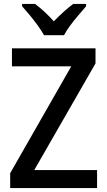

<svg xmlns="http://www.w3.org/2000/svg" viewBox="-20 -961 546 981"><path d="M476 0H32V-76L344 -622H41V-714H468V-637L155 -92H476ZM205 -781Q193 -803 173.5 -830Q154 -857 132.5 -883Q111 -909 93 -929V-941H159Q182 -924 207 -901Q232 -878 255 -852Q305 -904 354 -941H420V-929Q403 -909 381 -883.5Q359 -858 339 -831Q319 -804 307 -781Z"/></svg>

Font: Noto Sans Lao UI SemCond Med
Style: Regular
Weight: 500
Width: 4
Designer: Monotype Design Team
Foundry: Monotype Imaging Inc.
Version: Version 2.000; ttfautohint (v1.8.4.7-5d5b)